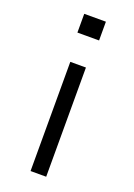

<svg xmlns="http://www.w3.org/2000/svg" viewBox="-136 -753 564 808"><g transform="rotate(20 145.5 -349.5)"><path d="M96 -615V-699H193V-615ZM110 0V-489H180V0Z"/></g></svg>

Font: Nunito Sans 10pt Expanded Light
Style: Regular
Weight: 300
Width: 7
Designer: Vernon Adams
Foundry: Vernon Adams
Version: Version 3.101;gftools[0.9.27]